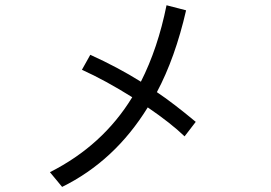

<svg xmlns="http://www.w3.org/2000/svg" viewBox="-20 -737 1040 738"><path d="M294.9 -468.8 327.1 -526.4Q434.6 -477.5 521.5 -422.9Q586.9 -551.8 620.1 -716.8L695.3 -697.3Q653.3 -514.6 583 -382.8Q644.5 -341.8 732.4 -268.6L689.5 -212.9Q636.7 -263.7 547.9 -324.2Q420.9 -118.2 218.8 -18.6L171.9 -75.2Q375 -177.7 488.3 -363.3Q385.7 -427.7 294.9 -468.8Z"/></svg>

Font: Gothic A1
Style: Regular
Weight: 400
Designer: HanYang I&C Co.,Ltd.
Foundry: HanYang I&C Co.,Ltd.
Version: Version 2.50